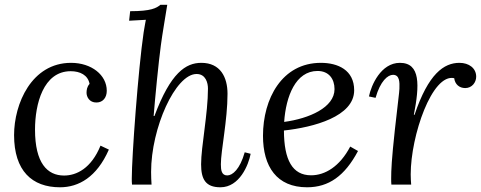

<svg xmlns="http://www.w3.org/2000/svg" viewBox="-20 -775 2019 806"><path d="M401.9 -163.6C363.3 -68.4 301.3 -38.1 249 -38.1C178.2 -38.1 127 -90.8 127 -231C127 -336.9 161.1 -476.1 276.9 -476.1C315.9 -476.1 349.1 -460 356 -422.9C345.2 -411.1 343.3 -397 343.3 -385.3C343.3 -369.6 354.5 -343.8 385.7 -344.7C412.1 -345.2 428.2 -365.2 428.2 -394C428.2 -460 364.3 -511.2 278.3 -511.2C112.3 -511.2 39.1 -338.9 39.1 -208C39.1 -58.1 114.3 11.2 231.9 11.2C310.1 11.2 386.2 -31.2 437 -147Z M653.3 -754.9C637.2 -741.2 614.3 -728 526.4 -728L522 -688L592.3 -691.9C589.4 -674.8 588.4 -672.9 583 -639.2C560.1 -483.9 533.2 -117.2 533.2 -25.9C533.2 -15.1 533.2 -8.8 534.2 0H616.2C615.2 -17.1 614.3 -33.2 614.3 -53.2C614.3 -237.8 716.3 -464.4 805.2 -464.4C844.2 -464.4 853 -426.3 853 -403.3C853 -298.3 824.2 -159.7 824.2 -85.4C824.2 -23.4 842.3 11.2 905.3 11.2C985.4 11.2 1023.4 -82.5 1032.2 -129.4L1007.3 -135.7C987.3 -64.5 956.1 -38.6 934.1 -38.6C910.2 -38.6 907.2 -60.5 907.2 -85.4C907.2 -142.6 935.1 -270.5 935.1 -381.3C935.1 -450.7 905.3 -511.2 825.2 -511.2C760.3 -511.2 696.3 -470.2 628.4 -288.1H625C630.4 -357.9 646 -517.1 655.3 -585C661.1 -629.9 674.3 -705.1 682.1 -754.9Z M1450.2 -159.7C1406.2 -75.7 1344.2 -39.1 1286.1 -39.1C1207.5 -39.1 1172.4 -103 1171.9 -227.1C1296.4 -240.7 1466.8 -285.6 1466.8 -396C1466.8 -481.4 1397.9 -511.2 1327.1 -511.2C1163.1 -511.2 1084 -359.9 1084 -205.1C1084 -75.2 1142.1 11.2 1269 11.2C1359.9 11.2 1427.2 -36.1 1482.9 -141.1ZM1313 -477.1C1360.8 -477.1 1384.3 -443.4 1384.3 -400.9C1384.3 -323.7 1277.8 -277.3 1172.9 -263.2C1180.2 -370.6 1221.2 -477.1 1313 -477.1Z M1717.3 -293C1741.2 -416 1746.1 -511.2 1658.7 -511.2C1579.1 -511.2 1538.1 -417 1528.8 -370.1L1556.6 -364.3C1576.7 -435.1 1607.9 -460.9 1629.9 -460.9C1657.7 -460.9 1657.7 -430.2 1656.7 -402.8C1655.8 -381.8 1651.9 -360.8 1637.7 -231C1624 -105 1622.1 -60.1 1622.1 -25.9C1622.1 -15.1 1622.1 -8.8 1623 0H1706.1C1705.1 -17.1 1704.1 -22.9 1704.1 -43C1704.1 -205.1 1793.9 -467.8 1886.7 -446.8C1890.1 -420.4 1908.7 -405.3 1933.1 -405.3C1961.4 -405.3 1979 -429.2 1979 -453.1C1979 -488.8 1948.7 -511.2 1908.7 -511.2C1843.8 -511.2 1778.3 -465.8 1720.2 -293Z"/></svg>

Font: Lora Italic
Style: Regular
Weight: 400
Italic angle: -3°
Designer: Olga Karpushina, Alexei Vanyashin
Foundry: Cyreal
Version: Version 1.011;PS 001.011;hotconv 1.0.70;makeotf.lib2.5.58329